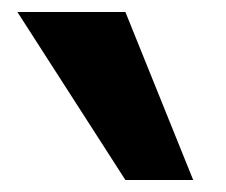

<svg xmlns="http://www.w3.org/2000/svg" viewBox="-20 -830 376 320"><path d="M189 -810 302 -530H189L9 -810Z"/></svg>

Font: M PLUS 1p
Style: Bold
Weight: 700
Version: Version 1.062